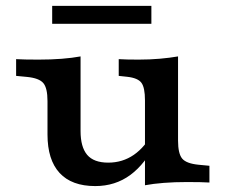

<svg xmlns="http://www.w3.org/2000/svg" viewBox="-20 -616 761 648"><path d="M251.9 -416.4V-208.2H140.3V-274.7Q140.3 -319.1 126.1 -335.7Q111.9 -352.4 71 -356.4L34.4 -359.9V-416.4Q49.6 -415.6 66.3 -415.2Q83 -414.8 109.7 -414.8Q152.3 -414.8 188.1 -417.6Q223.9 -420.4 251.9 -425.6ZM251.9 -208.2V-173.6Q251.9 -120 274.1 -93.5Q296.4 -67.1 345.4 -67.1Q393.5 -67.1 431.8 -93.5Q470 -119.9 498.3 -172.7L507.1 -137Q471 -63.3 420 -25.6Q369 12 301.5 12Q222 12 181.1 -32.3Q140.3 -76.6 140.3 -162.1V-208.2ZM469.3 0V-208.2H580.9V-141.7Q580.9 -97.3 595 -80.6Q609.2 -64 650.1 -60L686.8 -56.5V0Q672 -0.8 655.5 -1.2Q638.9 -1.6 611.5 -1.6Q568.9 -1.6 533 1.2Q497.2 4 469.3 9.2ZM580.9 -416.4V-208.2H469.3V-277.3Q469.3 -320.6 457.2 -336.7Q445.2 -352.8 409.5 -356.8L380.7 -359.9V-416.4Q395.1 -415.6 409.4 -415.2Q423.6 -414.8 447.6 -414.8Q485.2 -414.8 519.4 -417.8Q553.7 -420.8 580.9 -425.6ZM156.1 -535.6V-596.1H490.9V-535.6Z"/></svg>

Font: Playfair 5pt SemiExpanded Light
Style: Regular
Weight: 300
Width: 6
Designer: Claus Eggers Sørensen
Foundry: Claus Eggers Sørensen
Version: Version 2.203